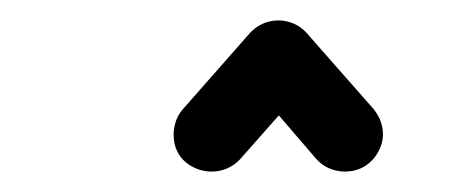

<svg xmlns="http://www.w3.org/2000/svg" viewBox="-20 -822 450 188"><path d="M187 -654C204 -654 213 -664 215 -666L253 -709L290 -666C301 -654 315 -654 318 -654C343 -654 355 -676 355 -690C355 -703 349 -711 346 -715L280 -790C269 -802 255 -802 253 -802C236 -802 227 -792 225 -790L159 -715C151 -706 150 -695 150 -690C150 -665 171 -654 187 -654Z"/></svg>

Font: LS
Style: RegularAlt
Weight: 500
Designer: BSozoo
Foundry: BSozoo
Version: Version 001.000